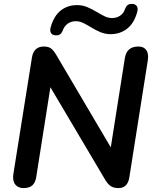

<svg xmlns="http://www.w3.org/2000/svg" viewBox="-20 -950 787 978"><path d="M100 8Q72 8 57.5 -10.5Q43 -29 48 -63L143 -659Q148 -687 163.5 -700Q179 -713 202 -713Q227 -713 239.5 -703.5Q252 -694 265 -673L564 -166H539L616 -654Q621 -684 638 -698.5Q655 -713 685 -713Q713 -713 725.5 -694.5Q738 -676 733 -643L639 -48Q635 -20 621 -6Q607 8 584 8Q559 8 544 -2Q529 -12 516 -34L217 -539H242L165 -51Q161 -21 145.5 -6.5Q130 8 100 8ZM262 -770Q247 -771 240 -781.5Q233 -792 238 -811Q255 -870 290 -897Q325 -924 372 -924Q400 -924 424 -914Q448 -904 469.5 -891Q491 -878 511 -868Q531 -858 551 -858Q573 -858 591 -869.5Q609 -881 617 -904Q622 -918 630.5 -924.5Q639 -931 655 -930Q670 -929 677 -918.5Q684 -908 679 -889Q663 -831 627 -803.5Q591 -776 544 -776Q516 -776 492 -786Q468 -796 447 -809Q426 -822 406 -832Q386 -842 366 -842Q344 -842 326.5 -830.5Q309 -819 300 -796Q295 -782 286.5 -775.5Q278 -769 262 -770Z"/></svg>

Font: Nunito ExtraLight
Style: Italic
Weight: 200
Italic angle: -9°
Designer: Vernon Adams
Foundry: Vernon Adams
Version: Version 3.602